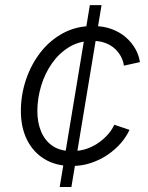

<svg xmlns="http://www.w3.org/2000/svg" viewBox="-20 -748 594 768"><path d="M218.8 0 339.4 -727.5H386.2L265.6 0ZM266.6 -84Q203.6 -84 158 -111.8Q112.3 -139.6 87.6 -189.7Q63 -239.7 63.5 -307.1Q64 -370.6 84.5 -430.9Q105 -491.2 142.6 -539.3Q180.2 -587.4 232.9 -615.7Q285.6 -644 351.1 -644Q393.6 -644 427 -631.6Q460.4 -619.1 484.1 -598.1Q507.8 -577.1 522 -551.5Q536.1 -525.9 539.6 -499.5L475.6 -485.4Q473.6 -502 465.1 -519.3Q456.5 -536.6 441.2 -551.5Q425.8 -566.4 403.1 -575.4Q380.4 -584.5 349.6 -584.5Q297.9 -584.5 257.3 -560.1Q216.8 -535.6 188.2 -495.1Q159.7 -454.6 144.8 -405.3Q129.9 -356 129.4 -306.6Q128.9 -259.3 144.3 -222.2Q159.7 -185.1 190.4 -164.3Q221.2 -143.6 267.6 -143.6Q300.3 -143.6 327.9 -153.3Q355.5 -163.1 377.4 -179.2Q399.4 -195.3 414.6 -213.6Q429.7 -231.9 437 -249L498 -228.5Q485.8 -201.7 463.9 -176Q441.9 -150.4 411.6 -129.6Q381.3 -108.9 344.7 -96.4Q308.1 -84 266.6 -84Z"/></svg>

Font: Inter 16pt Light
Style: Italic
Weight: 300
Italic angle: -9.3988°
Version: Version 4.001;git-66647c0bb